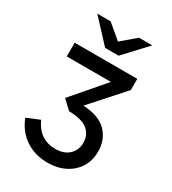

<svg xmlns="http://www.w3.org/2000/svg" viewBox="-220 -1036 1042 1163"><g transform="rotate(30 300.5 -454.5)"><path d="M300 12Q239 12 189.2 -8.8Q139.5 -29.5 103.5 -67.5Q67.5 -105.5 48 -157L137.5 -194Q163.5 -137.5 203.8 -110.8Q244 -84 299 -84Q359 -84 394 -116.5Q429 -149 429 -202Q429 -254.5 390.5 -288Q352 -321.5 258.5 -323.5L197 -381L389 -604H80V-700H518V-621.5L316.5 -396.5Q428.5 -390.5 480.8 -336.2Q533 -282 533 -199.5Q533 -135.5 502.8 -88Q472.5 -40.5 419.8 -14.2Q367 12 300 12ZM255.5 -765 110.5 -921H204L303.5 -837L402.5 -921H495.5L350 -765Z"/></g></svg>

Font: Overpass Medium
Style: Regular
Weight: 500
Designer: Delve Withrington, Dave Bailey, Thomas Jockin
Foundry: Delve Fonts LLC
Version: Version 4.000